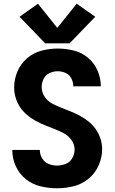

<svg xmlns="http://www.w3.org/2000/svg" viewBox="-20 -1004 616 1032"><path d="M286 8Q332 8 376 -3Q420 -14 455.5 -43Q491 -72 510 -114.5Q529 -157 529 -202Q529 -230 520.5 -257Q512 -284 496.5 -307Q481 -330 459.5 -348Q438 -366 413.5 -379.5Q389 -393 363.5 -403.5Q338 -414 312 -424Q286 -434 261 -447Q236 -460 220 -484Q204 -508 204 -536Q204 -559 214.5 -580Q225 -601 246 -611Q267 -621 290 -621Q312 -621 332.5 -612Q353 -603 363.5 -582.5Q374 -562 374 -540H522Q522 -583 504.5 -624Q487 -665 453 -693.5Q419 -722 376 -732.5Q333 -743 290 -743Q246 -743 202.5 -731.5Q159 -720 125 -690.5Q91 -661 73.5 -619.5Q56 -578 56 -533Q56 -506 64 -479Q72 -452 87.5 -428.5Q103 -405 124.5 -387Q146 -369 170 -355.5Q194 -342 220 -331.5Q246 -321 272 -311Q298 -301 322.5 -288Q347 -275 364 -251.5Q381 -228 381 -200Q381 -176 368.5 -154Q356 -132 333 -123Q310 -114 286 -114Q263 -114 241 -123Q219 -132 206.5 -153Q194 -174 194 -198H46Q46 -153 64.5 -111.5Q83 -70 118.5 -41.5Q154 -13 198 -2.5Q242 8 286 8ZM223 -771H354L492 -914L392 -984L288 -854L184 -984L85 -914Z"/></svg>

Font: Iosevka Sparkle Heavy
Style: Regular
Weight: 900
Designer: Belleve Invis
Foundry: Belleve Invis
Version: Version 4.5.0; ttfautohint (v1.8.3)